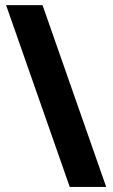

<svg xmlns="http://www.w3.org/2000/svg" viewBox="-20 -734 442 754"><path d="M3.9 -713.9 253.9 0H397L147 -713.9Z"/></svg>

Font: Avrile Sans
Style: Bold
Weight: 700
Designer: Monotype Design Team, Google (font), Stefan Peev (BGR Cyrillic), Cristiano Sobral (main changes)
Foundry: The Avrile Sans Project Authors
Version: Version 3.110